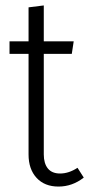

<svg xmlns="http://www.w3.org/2000/svg" viewBox="-20 -675 328 706"><path d="M288 -22Q246 11 195 11Q144 11 114.5 -21Q85 -53 85 -107V-477H15V-523H85V-648L141 -655V-523H251L244 -477H141V-107Q141 -74 156 -55.5Q171 -37 201 -37Q233 -37 265 -58Z"/></svg>

Font: Fira Sans Extra Condensed Light
Style: Regular
Weight: 300
Width: 1
Designer: Carrois Corporate & Edenspiekermann AG
Foundry: Carrois Corporate GbR & Edenspiekermann AG
Version: Version 4.203